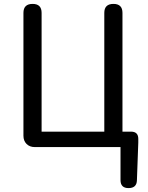

<svg xmlns="http://www.w3.org/2000/svg" viewBox="-20 -753 757 983"><path d="M638 210Q597 210 597 169V0H348H158Q132 0 116 -16Q100 -32 100 -58V-687Q100 -733 147 -733Q193 -733 193 -687V-79H514V-687Q514 -733 561 -733Q607 -733 607 -687V-79H651Q688 -79 688 -42V-23L681 170Q680 210 638 210Z"/></svg>

Font: GenSenRounded TW R
Style: Regular
Weight: 400
Version: Version 1.501;PS 1;hotconv 16.6.51;makeotf.lib2.5.65220